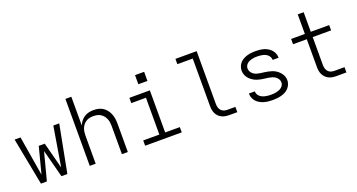

<svg xmlns="http://www.w3.org/2000/svg" viewBox="-44 -1354 3688 1981"><g transform="rotate(-20 1800.0 -363.5)"><path d="M155 0 55 -520H120L192 -85L267 -374H333L408 -85L480 -520H545L445 0H380L300 -305L220 0Z M691 0V-735H756V-419Q766 -444 782.5 -465.5Q799 -487 821.5 -501.5Q844 -516 870.5 -522Q897 -528 923 -528Q950 -528 977 -522Q1004 -516 1026.5 -501Q1049 -486 1065.5 -464Q1082 -442 1092 -416.5Q1102 -391 1105.5 -364Q1109 -337 1109 -310V0H1044V-310Q1044 -330 1041 -350.5Q1038 -371 1030 -390Q1022 -409 1009 -424.5Q996 -440 978.5 -451Q961 -462 940.5 -466Q920 -470 900 -470Q880 -470 859.5 -466Q839 -462 821.5 -451Q804 -440 791 -424.5Q778 -409 770 -390Q762 -371 759 -350.5Q756 -330 756 -310V0Z M1299 0V-58H1476V-462H1315V-520H1540V-58H1701V0ZM1550 -620H1450V-720H1550Z M2222 0Q2202 0 2181 -3.5Q2160 -7 2141.5 -16Q2123 -25 2108 -40Q2093 -55 2084 -74Q2075 -93 2071.5 -113.5Q2068 -134 2068 -155V-677H1899V-735H2132V-155Q2132 -136 2137 -117.5Q2142 -99 2154.5 -84.5Q2167 -70 2185.5 -64Q2204 -58 2222 -58H2311V0Z M2699 8Q2675 8 2651.5 5.5Q2628 3 2605 -3.5Q2582 -10 2561 -21.5Q2540 -33 2523.5 -50.5Q2507 -68 2498 -90.5Q2489 -113 2489 -137Q2489 -138 2489 -138.5Q2489 -139 2489 -140H2554Q2554 -140 2554 -139.5Q2554 -139 2554 -139Q2554 -123 2561 -108.5Q2568 -94 2580 -83.5Q2592 -73 2606.5 -66.5Q2621 -60 2636.5 -56.5Q2652 -53 2667.5 -51.5Q2683 -50 2699 -50Q2714 -50 2729.5 -51Q2745 -52 2760.5 -55.5Q2776 -59 2790.5 -65Q2805 -71 2817 -80.5Q2829 -90 2836.5 -104Q2844 -118 2844 -134Q2844 -153 2833.5 -170.5Q2823 -188 2806.5 -199Q2790 -210 2771 -215.5Q2752 -221 2732.5 -224Q2713 -227 2693.5 -229Q2674 -231 2654.5 -235Q2635 -239 2616.5 -245Q2598 -251 2580.5 -261Q2563 -271 2548 -284Q2533 -297 2522 -313Q2511 -329 2505 -348Q2499 -367 2499 -387Q2499 -410 2507.5 -432Q2516 -454 2531.5 -471Q2547 -488 2567.5 -499Q2588 -510 2610 -516.5Q2632 -523 2655 -525.5Q2678 -528 2701 -528Q2724 -528 2747 -525.5Q2770 -523 2792.5 -516.5Q2815 -510 2835 -498Q2855 -486 2870.5 -469Q2886 -452 2894.5 -430Q2903 -408 2903 -385Q2903 -384 2903 -383Q2903 -382 2903 -382H2838Q2838 -382 2838 -382.5Q2838 -383 2838 -383Q2838 -398 2831.5 -412Q2825 -426 2814 -436.5Q2803 -447 2789.5 -453.5Q2776 -460 2761 -463.5Q2746 -467 2731 -468.5Q2716 -470 2701 -470Q2686 -470 2671 -469Q2656 -468 2641.5 -464.5Q2627 -461 2613.5 -455Q2600 -449 2588.5 -439Q2577 -429 2570.5 -415.5Q2564 -402 2564 -387Q2564 -367 2574.5 -349.5Q2585 -332 2601 -321Q2617 -310 2636.5 -304.5Q2656 -299 2675.5 -296.5Q2695 -294 2714.5 -291.5Q2734 -289 2753 -285Q2772 -281 2791 -275Q2810 -269 2827 -259.5Q2844 -250 2859 -236.5Q2874 -223 2885.5 -207Q2897 -191 2903 -172Q2909 -153 2909 -133Q2909 -110 2899.5 -87.5Q2890 -65 2874 -48Q2858 -31 2836.5 -20Q2815 -9 2792.5 -3Q2770 3 2746 5.5Q2722 8 2699 8Z M3397 0Q3376 0 3355.5 -3.5Q3335 -7 3316.5 -16Q3298 -25 3283 -40Q3268 -55 3258.5 -74Q3249 -93 3245.5 -113.5Q3242 -134 3242 -155V-462H3091V-520H3242V-735H3307V-520H3509V-462H3307V-155Q3307 -136 3312 -117.5Q3317 -99 3329.5 -84.5Q3342 -70 3360 -64Q3378 -58 3397 -58H3509V0Z"/></g></svg>

Font: Iosevka SS04 Light Extended
Style: Regular
Weight: 300
Width: 7
Monospace: yes
Designer: Belleve Invis
Foundry: Belleve Invis
Version: Version 19.0.0; ttfautohint (v1.8.4)